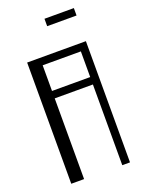

<svg xmlns="http://www.w3.org/2000/svg" viewBox="-181 -1082 881 1167"><g transform="rotate(-20 260.0 -499.0)"><path d="M70 -784H450V0H400V-522H153V0H70ZM400 -570V-736H153V-570ZM260 -998H450V-950H260Z"/></g></svg>

Font: Facade Sud
Style: Regular
Weight: 100
Designer: Éléonore Fines
Foundry: Velvetyne Type Foundry
Version: Version 1.001;Glyphs 3.2 (3202)